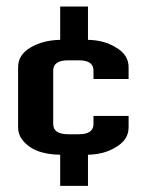

<svg xmlns="http://www.w3.org/2000/svg" viewBox="-20 -486 470 603"><path d="M227.6 -64.4Q273.6 -64.4 273.6 -96.6V-121.8H383.9V-86.2Q383.9 -46 342.5 -23Q306.9 -1.1 256.3 0V97.7H169V0Q82.8 -1.1 48.3 -49.4Q36.8 -65.5 36.8 -86.2V-274.7Q36.8 -313.8 75.9 -336.8Q114.9 -359.8 169 -360.9V-465.5H256.3V-360.9Q306.9 -359.8 342.5 -337.9Q383.9 -314.9 383.9 -274.7V-237.9H273.6V-264.4Q273.6 -296.6 227.6 -296.6H194.3Q147.1 -296.6 147.1 -264.4V-96.6Q147.1 -64.4 194.3 -64.4Z"/></svg>

Font: Dhurjati
Style: Regular
Weight: 400
Designer: Purushoth Kumar Guthula
Foundry: Andhrapradesh Society for Knowledge Networks
Version: Version 1.0.5; ttfautohint (v1.2.25-373a) -l 7 -r 28 -G 50 -